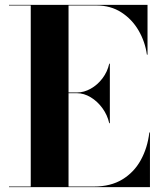

<svg xmlns="http://www.w3.org/2000/svg" viewBox="-20 -770 666 790"><path d="M17 0V-2.5H106.5V-747.5H17V-750H587V-545H584.5Q577 -598.5 550.2 -644.5Q523.5 -690.5 479.5 -719Q435.5 -747.5 377 -747.5H262V-2.5H366.5Q435.5 -2.5 483.5 -31.8Q531.5 -61 559.2 -111.2Q587 -161.5 594.5 -225H597V0ZM429.5 -263Q422 -296.5 401.5 -324.8Q381 -353 353.2 -369.8Q325.5 -386.5 297 -386.5H220V-389.5H297Q325.5 -389.5 353.2 -405Q381 -420.5 401.5 -447.5Q422 -474.5 429.5 -508H432V-263Z"/></svg>

Font: Bodoni Moda 72pt
Style: Bold
Weight: 700
Designer: Owen Earl
Foundry: indestructible type
Version: Version 2.004